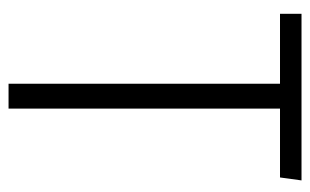

<svg xmlns="http://www.w3.org/2000/svg" viewBox="-158 -567 725 449"><g transform="rotate(90 204.5 -342.5)"><path d="M401.9 -685.1 395 -634.8H233.9V0H175.8V-634.8H12.2V-685.1Z"/></g></svg>

Font: Fira Sans Compressed Light
Style: Regular
Weight: 300
Width: 1
Designer: Carrois Corporate & Edenspiekermann AG
Foundry: Carrois Corporate GbR & Edenspiekermann AG
Version: Version 4.203;PS 004.203;hotconv 1.0.88;makeotf.lib2.5.64775